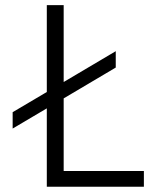

<svg xmlns="http://www.w3.org/2000/svg" viewBox="-20 -713 626 733"><path d="M28.3 -222.2V-284.7L158.7 -361.8V-693.4H223.1V-399.9L421.9 -517.6V-455.1L223.1 -337.4V-60.1H529.3V0H158.7V-299.3Z"/></svg>

Font: Cascadia Mono PL Light
Style: Regular
Weight: 300
Monospace: yes
Designer: Aaron Bell
Foundry: Saja Typeworks
Version: Version 2404.023; ttfautohint (v1.8.4)